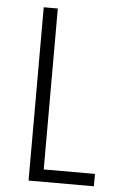

<svg xmlns="http://www.w3.org/2000/svg" viewBox="-52 -751 492 788"><g transform="rotate(5 194.0 -357.0)"><path d="M96 0V-714H154V-51H365V0Z"/></g></svg>

Font: Noto Sans Armenian Light
Style: Regular
Weight: 300
Designer: Monotype Design Team
Foundry: Monotype Imaging Inc.
Version: Version 2.007